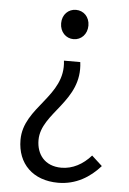

<svg xmlns="http://www.w3.org/2000/svg" viewBox="-55 -595 576 855"><g transform="rotate(5 233.5 -167.0)"><path d="M237 220C317 220 379 181 425 129L378 86C342 127 296 152 246 152C171 152 134 101 134 38C134 -85 312 -149 289 -324H216C236 -165 54 -104 54 44C54 151 125 220 237 220ZM250 -423C284 -423 311 -450 311 -489C311 -528 284 -554 250 -554C216 -554 189 -528 189 -489C189 -450 216 -423 250 -423Z"/></g></svg>

Font: Noto Sans HK DemiLight
Style: Regular
Weight: 350
Designer: Ryoko NISHIZUKA 西塚涼子 (kana, bopomofo & ideographs); Paul D. Hunt (Latin, Greek & Cyrillic); Sandoll Communications 산돌커뮤니
Foundry: Adobe
Version: Version 2.004;hotconv 1.0.118;makeotfexe 2.5.65603